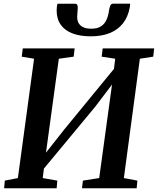

<svg xmlns="http://www.w3.org/2000/svg" viewBox="-20 -1000 839 1020"><path d="M2 0 5.5 -40.5 75 -54 161 -688 95.5 -699 101 -743H376.5L371.5 -699L292.5 -688L217.5 -139.5L193.5 -150L322.5 -313.5L619.5 -675.5L579 -581.5L592 -688L520 -699L525.5 -743H799L794 -699L723 -688L638 -54L710 -40.5L706 0H415.5L420.5 -40.5L507 -54L581.5 -597.5L606 -591.5L485 -432L178.5 -62.5L217 -135.5L207 -54L284.5 -40.5L281 0ZM379 -980Q388 -980 390.8 -973.2Q393.5 -966.5 393 -956Q393 -946.5 391.5 -933.2Q390 -920 390 -910.5Q389.5 -880.5 408.5 -864Q427.5 -847.5 464 -847.5Q498 -847.5 517.5 -860.8Q537 -874 546.2 -895.8Q555.5 -917.5 559 -943.5Q561 -958 565.5 -969.2Q570 -980.5 581 -980.5H671Q671 -976.5 670.8 -972Q670.5 -967.5 669.5 -961.5Q660.5 -910.5 633.5 -876.2Q606.5 -842 563.5 -824.5Q520.5 -807 462 -807Q406.5 -807 365.8 -822.2Q325 -837.5 303 -868.2Q281 -899 281 -944Q281.5 -953 282 -962Q282.5 -971 285.5 -980Z"/></svg>

Font: Merriweather 36pt SemiBold
Style: Italic
Weight: 600
Italic angle: -7.8°
Version: Version 2.101